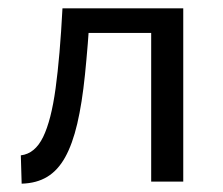

<svg xmlns="http://www.w3.org/2000/svg" viewBox="-20 -436 535 461"><path d="M32 5 30 -63Q64 -67 83.5 -107Q103 -147 113.5 -224Q124 -301 130 -416H197Q191 -325 184 -256.5Q177 -188 165.5 -139Q154 -90 136.5 -58.5Q119 -27 93.5 -11.5Q68 4 32 5ZM343 0V-416H420V0ZM170 -357V-416H376V-357Z"/></svg>

Font: Ysabeau Office Medium
Style: Regular
Weight: 500
Designer: Christian Thalmann (Catharsis Fonts)
Version: Version 2.001;gftools[0.9.30]; featfreeze: tnum,lnum,ss02